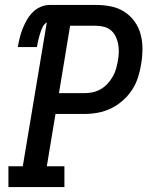

<svg xmlns="http://www.w3.org/2000/svg" viewBox="-20 -755 640 775"><path d="M14 0V-84H72L169 -665Q157 -657 151 -643.5Q145 -630 141 -617Q137 -604 134 -591Q131 -578 129 -565H52Q55 -584 59.5 -602Q64 -620 71 -638Q78 -656 87.5 -673Q97 -690 111 -704.5Q125 -719 143.5 -727Q162 -735 180 -735H368Q399 -735 428.5 -729Q458 -723 482 -707.5Q506 -692 523 -668.5Q540 -645 547.5 -617Q555 -589 555 -558.5Q555 -528 550 -498Q546 -471 537.5 -444Q529 -417 513.5 -393Q498 -369 476 -349.5Q454 -330 428 -317.5Q402 -305 375 -300Q348 -295 321 -295H204L169 -84H240V0ZM218 -379H321Q337 -379 354 -382.5Q371 -386 386.5 -395Q402 -404 414 -417Q426 -430 435 -445.5Q444 -461 448.5 -477.5Q453 -494 456 -511Q459 -527 459.5 -544Q460 -561 457 -577Q454 -593 447 -607.5Q440 -622 428.5 -632Q417 -642 401 -646.5Q385 -651 368 -651H263Z"/></svg>

Font: Iosevka Slab Medium Extended
Style: Italic
Weight: 500
Width: 7
Italic angle: -9°
Monospace: yes
Designer: Belleve Invis
Foundry: Belleve Invis
Version: Version 11.1.0; ttfautohint (v1.8.3)